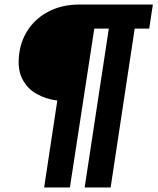

<svg xmlns="http://www.w3.org/2000/svg" viewBox="-20 -743 694 846"><path d="M174.5 83 232.5 -300Q183 -306 141 -329.5Q99 -353 77 -397.8Q55 -442.5 65.5 -512Q74.5 -572 109 -619.8Q143.5 -667.5 200 -695.2Q256.5 -723 331 -723H653.5L637.5 -617H573.5L467.5 83H353L459.5 -617H395.5L288 83Z"/></svg>

Font: Public Sans Thin Black
Style: Italic
Weight: 900
Italic angle: -8°
Version: Version 2.001